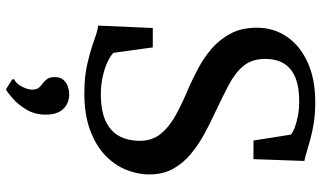

<svg xmlns="http://www.w3.org/2000/svg" viewBox="-234 -558 1061 634"><g transform="rotate(90 297.0 -241.5)"><path d="M288 11Q231.5 11 187.2 0.2Q143 -10.5 112.2 -21.8Q81.5 -33 65 -34.5L73 -215H137L155 -85Q165 -75 185.2 -65.5Q205.5 -56 233 -49.8Q260.5 -43.5 291.5 -43.5Q346 -43.5 380 -59.2Q414 -75 429.8 -104Q445.5 -133 445.5 -172Q445.5 -213 422.5 -241.2Q399.5 -269.5 360 -291.2Q320.5 -313 269.5 -334Q239 -347.5 204.8 -365.8Q170.5 -384 140.2 -410.2Q110 -436.5 91 -472.8Q72 -509 72 -558.5Q72 -614 101.5 -657.5Q131 -701 186 -726.2Q241 -751.5 318.5 -751.5Q355 -751.5 385.5 -746.8Q416 -742 440.5 -735.2Q465 -728.5 483 -723Q501 -717.5 512 -715.5L506 -547.5H444.5L425 -671Q419 -677 403 -683.2Q387 -689.5 364.2 -694Q341.5 -698.5 314.5 -698.5Q267 -698.5 236 -685.5Q205 -672.5 190 -647.5Q175 -622.5 175 -586.5Q175 -543 197.5 -515.2Q220 -487.5 259.8 -466.5Q299.5 -445.5 350.5 -421.5Q385.5 -405.5 421.5 -386Q457.5 -366.5 488.2 -341.2Q519 -316 537.8 -282.2Q556.5 -248.5 556.5 -203.5Q556.5 -165 541 -126.8Q525.5 -88.5 493 -57.5Q460.5 -26.5 409.5 -7.8Q358.5 11 288 11ZM359 139.5Q359 174.5 342.5 202Q326 229.5 306 247Q286 264.5 276.5 269.5H275L243 249.5L242 243Q256.5 236.5 266.5 217.2Q276.5 198 276.5 183.5Q276.5 168.5 269.8 160.8Q263 153 255.5 148Q248 142.5 241.5 133.8Q235 125 235 108.5Q235 89.5 245 79.2Q255 69 267.8 65Q280.5 61 289 61H291.5Q322 61 340.8 81.2Q359.5 101.5 359 139.5Z"/></g></svg>

Font: Merriweather Light 18pt
Style: Regular
Weight: 400
Version: Version 2.100